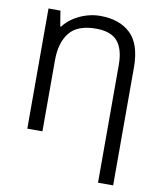

<svg xmlns="http://www.w3.org/2000/svg" viewBox="-101 -805 944 1125"><g transform="rotate(10 370.5 -242.5)"><path d="M403 -725Q519 -725 584.5 -662.5Q650 -600 650 -461V240H560V-461Q560 -554 521 -600.5Q482 -647 392 -647Q282 -647 234.5 -587Q187 -527 187 -423V0H97V-715H168L183 -623H188Q211 -654 246 -677Q281 -700 322 -712.5Q363 -725 403 -725Z"/></g></svg>

Font: Go Noto Kurrent-Regular
Style: Regular
Weight: 400
Designer: Monotype Design Team
Foundry: Monotype Imaging Inc.
Version: Version 2.012; ttfautohint (v1.8.4.7-5d5b)